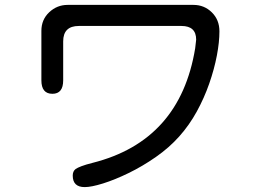

<svg xmlns="http://www.w3.org/2000/svg" viewBox="-20 -744 1040 784"><path d="M326 20Q277 20 277 -27Q277 -45 289 -54Q296 -59 313 -65.5Q330 -72 358 -79Q715 -169 777 -547L781 -582Q781 -638 721 -638H302Q238 -638 238 -575V-416Q238 -361 194 -361Q149 -361 149 -416V-618Q149 -664 181 -694Q213 -724 256 -724H770Q814 -724 845 -693.5Q876 -663 876 -616Q876 -572 865.5 -517Q855 -462 834.5 -403Q814 -344 783.5 -288.5Q753 -233 712 -187Q671 -141 616.5 -103Q562 -65 505.5 -37.5Q449 -10 401 5Q353 20 326 20Z"/></svg>

Font: Huninn
Style: Regular
Weight: 400
Designer: justfont
Foundry: justfont
Version: Version 1.003